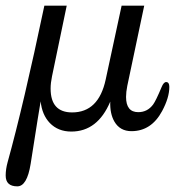

<svg xmlns="http://www.w3.org/2000/svg" viewBox="-62 -452 637 676"><path d="M534.2 -146Q534.2 -108.4 508.8 -61Q470.7 9.8 400.9 9.8Q360.4 9.8 340.8 -23.9Q324.7 -51.8 326.2 -94.2Q281.7 11.2 189 11.2Q142.6 11.2 113.3 -19Q85.9 -47.9 81.1 -95.2Q78.1 -80.6 45.9 125Q33.2 204.1 -1 204.1Q-42 204.1 -42 166Q-42 144 -35.2 119.1Q20.5 -81.5 94.2 -432.1H172.9L121.1 -183.1Q116.2 -159.7 116.2 -140.1Q116.2 -56.2 191.9 -56.2Q285.2 -56.2 310.1 -171.9L366.2 -432.1H445.8L386.2 -149.9Q381.8 -127.9 381.8 -110.8Q381.8 -57.1 424.8 -57.1Q457 -57.1 477.1 -84Q486.8 -97.2 506.8 -145Q514.2 -163.1 522.9 -163.1Q534.2 -163.1 534.2 -146Z"/></svg>

Font: Ezra SIL SR
Style: Regular
Weight: 400
Designer: Development by SIL's NRSI team. OpenType tables by Ralph Hancock ( hancock@dircon.co.uk ).
Foundry: Development by SIL's NRSI team.
Version: Version 2.51; 2007